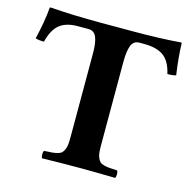

<svg xmlns="http://www.w3.org/2000/svg" viewBox="-98 -751 848 850"><g transform="rotate(15 326.0 -325.5)"><path d="M404.8 -123Q404.8 -101.6 406.2 -87.6Q407.7 -73.7 412.6 -63.2Q417.5 -52.7 423.1 -47.4Q428.7 -42 441.4 -38.6Q454.1 -35.2 466.6 -34.2Q479 -33.2 502 -32.2Q506.3 -27.8 506.3 -15.1Q506.3 -2.4 502 2Q402.3 0 333 0Q265.6 0 168 2Q163.6 -2.4 163.6 -15.1Q163.6 -27.8 168 -32.2Q190.9 -33.2 203.4 -34.2Q215.8 -35.2 228.5 -38.6Q241.2 -42 246.8 -47.4Q252.4 -52.7 257.3 -63.2Q262.2 -73.7 263.7 -87.6Q265.1 -101.6 265.1 -123V-505.9Q265.1 -554.7 254.6 -579.3Q244.1 -604 217.8 -604H168.9Q117.2 -604 86.9 -580.6Q56.6 -557.1 42 -499Q15.1 -499 2.9 -503.9Q22.5 -586.4 27.8 -649.9Q27.8 -652.8 32.2 -652.8Q133.8 -645 265.1 -645H405.8Q538.6 -645 629.9 -652.8Q630.9 -652.8 631.8 -651.6Q632.8 -650.4 632.8 -649.9Q634.3 -585.9 646 -506.8Q634.8 -502 606.9 -502Q594.2 -558.1 562.7 -581.1Q531.2 -604 473.1 -604H451.2Q425.3 -604 415 -578.9Q404.8 -553.7 404.8 -502.9Z"/></g></svg>

Font: Common Serif
Style: Bold
Weight: 700
Designer: Philipp H. Poll, Khaled Hosny
Foundry: Stefan Peev, Context Ltd.
Version: Version 1.026